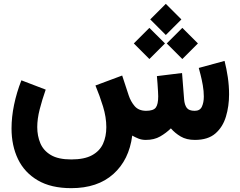

<svg xmlns="http://www.w3.org/2000/svg" viewBox="-20 -728 1251 999"><path d="M842.8 -708 923.8 -627 842.8 -545.9 761.7 -627ZM928.7 -583 1009.8 -502 928.7 -420.9 847.7 -502ZM757.3 -583 838.4 -502 757.3 -420.9 676.3 -502ZM738.8 0Q717.8 0 700.7 -6.8Q683.6 -13.7 668 -22.5Q651.9 104 569.8 177.5Q487.8 251 350.6 251Q245.6 251 176.5 210.4Q107.4 169.9 73.7 99.9Q40 29.8 40 -59.6Q40 -119.1 53.2 -182.9Q66.4 -246.6 91.3 -310.1L217.8 -261.7Q199.2 -209 186.5 -159.2Q173.8 -109.4 173.8 -66.9Q173.8 -21 189.9 17.3Q206.1 55.7 244.6 78.6Q283.2 101.6 350.6 101.6Q418.9 101.6 458.7 79.8Q498.5 58.1 515.9 20.3Q533.2 -17.6 533.2 -66.4Q533.2 -118.2 516.1 -173.8Q499 -229.5 476.6 -283.2L615.7 -335L649.4 -232.4Q660.2 -199.7 680.7 -175.8Q701.2 -151.9 739.7 -151.4Q778.3 -151.4 790.8 -168.5Q803.2 -185.5 803.2 -226.6Q803.2 -233.4 802.2 -252Q801.3 -270.5 799.6 -292.7Q797.9 -314.9 796.4 -332L927.2 -348.1L938 -210.4Q940.4 -182.1 951.9 -166.7Q963.4 -151.4 993.2 -151.4Q1020.5 -151.4 1030.5 -173.1Q1040.5 -194.8 1040.5 -225.6Q1040.5 -253.9 1035.2 -284.4Q1029.8 -314.9 1023.4 -339.6Q1017.1 -364.3 1014.2 -374.5L1148.4 -411.1Q1158.7 -371.1 1165.3 -326.4Q1171.9 -281.7 1171.9 -237.3Q1171.9 -175.3 1155.5 -121.1Q1139.2 -66.9 1100.6 -33.4Q1062 0 994.1 0Q950.2 0 920.2 -17.8Q890.1 -35.6 869.1 -60.1Q844.7 -36.1 813.5 -18.1Q782.2 0 738.8 0Z"/></svg>

Font: Vazirmatn UI Black
Style: Regular
Weight: 900
Designer: Saber Rastikerdar
Foundry: Saber Rastikerdar
Version: Version 33.003